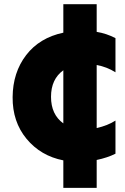

<svg xmlns="http://www.w3.org/2000/svg" viewBox="-20 -739 606 928"><path d="M286.1 -581.1V-718.8H447.3V-585Q495.1 -577.1 538.1 -554.7V-389.6Q496.1 -416 447.3 -424.8V-120.1Q500 -131.8 538.1 -156.2V3.9Q499 23.4 447.3 34.2V168.9H286.1V36.1Q176.8 14.6 108.4 -67.9Q40 -150.4 41 -269.5Q42 -388.7 106.4 -472.7Q170.9 -556.6 286.1 -581.1ZM286.1 -142.6V-399.4Q226.6 -356.4 226.6 -271Q226.6 -185.5 286.1 -142.6Z"/></svg>

Font: GenEi M Gothic v2 Black
Style: Regular
Weight: 900
Version: Version 2.0